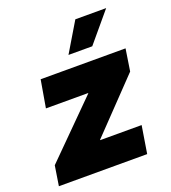

<svg xmlns="http://www.w3.org/2000/svg" viewBox="-140 -877 875 981"><g transform="rotate(-20 297.5 -386.5)"><path d="M11.4 0 28.4 -108 313.9 -393.5 315.3 -396.3H85.2L110.8 -545.5H572.4L554 -426.1L291.2 -152L289.8 -149.1H515.6L491.5 0ZM286.9 -613.6 382.1 -772.7H549.7L416.2 -613.6Z"/></g></svg>

Font: Inter P Black
Style: Italic
Weight: 900
Italic angle: -9.40001°
Designer: Rasmus Andersson
Foundry: rsms
Version: Version 3.018;git-588b23468